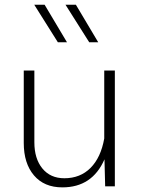

<svg xmlns="http://www.w3.org/2000/svg" viewBox="-20 -789 603 813"><path d="M80.6 -183.6V-490.2H125.5V-186.5Q125.5 -117.2 159.4 -75.7Q193.4 -34.2 252.4 -34.2Q319.8 -34.2 363.5 -78.1Q407.2 -122.1 421.4 -202.6V-490.2H466.3V0H425.3L422.4 -114.3Q370.6 4.4 244.1 4.4Q167 4.4 123.8 -46.4Q80.6 -97.2 80.6 -183.6ZM263.7 -609.9H225.1L125 -769H168.9ZM396 -609.9H357.9L257.3 -769H301.3Z"/></svg>

Font: Estedad-FD ExtraLight
Style: Regular
Weight: 200
Designer: Amin Abedi
Version: Version 7.3